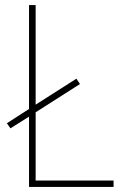

<svg xmlns="http://www.w3.org/2000/svg" viewBox="-20 -734 486 754"><path d="M94 0H426V-25H120V-293L294 -404L280 -425L120 -323V-714H94V-306L7 -250L21 -230L94 -276Z"/></svg>

Font: Noto Sans Thai Looped SemiCondensed Thin
Style: Regular
Weight: 100
Width: 4
Designer: Sasikarn Vongin, Ben Mitchell
Foundry: The Fontpad Ltd
Version: Version 1.001